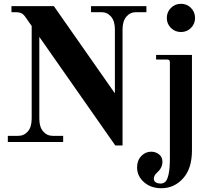

<svg xmlns="http://www.w3.org/2000/svg" viewBox="-20 -744 1120 1006"><path d="M40 -711.9H262.2L582 -254.9V-589.8Q582 -633.3 562 -656.7Q542 -680.2 511.2 -680.2H457V-711.9H747.1V-680.2H692.9Q662.1 -680.2 642.1 -656.7Q622.1 -633.3 622.1 -589.8V18.1H584L186 -550.8V-122.1Q186 -78.6 206.1 -55.4Q226.1 -32.2 256.8 -32.2H311V0H21V-32.2H75.2Q106 -32.2 126 -55.4Q146 -78.6 146 -122.1V-607.9L113.8 -653.8Q103.5 -668.9 92.3 -674.6Q81.1 -680.2 58.1 -680.2H40ZM985.8 -456.1V43.9Q985.8 138.7 939.5 190.4Q893.1 242.2 825.2 242.2Q770.5 242.2 734.4 210.4Q698.2 178.7 698.2 132.8Q698.2 96.7 720.2 73.7Q742.2 50.8 772 50.8Q795.4 50.8 813.2 64.7Q831.1 78.6 831.1 104Q831.1 135.3 803.2 160.2Q786.1 175.3 786.1 191.9Q786.1 206.1 796.9 211.9Q807.6 217.8 820.8 217.8Q836.4 217.8 846.7 208Q856.9 198.2 863.5 168.2Q870.1 138.2 870.1 85.9V-416Q870.1 -425.3 866.7 -428.7Q863.3 -432.1 854 -432.1H797.9V-456.1ZM875.5 -702.4Q897 -724.1 928.2 -724.1Q959.5 -724.1 980.7 -702.4Q1002 -680.7 1002 -649.9Q1002 -619.1 980.7 -597.7Q959.5 -576.2 928.2 -576.2Q897 -576.2 875.5 -597.7Q854 -619.1 854 -649.9Q854 -680.7 875.5 -702.4Z"/></svg>

Font: Flanker Steampunk
Style: Bold
Weight: 700
Designer: Alexey Kryukov, Leonardo Di Lena
Foundry: Alexey Kryukov, Leonardo Di Lena
Version: 1.210